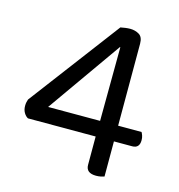

<svg xmlns="http://www.w3.org/2000/svg" viewBox="-96 -699 739 792"><g transform="rotate(15 274.0 -303.0)"><path d="M323 -609Q332 -611 343.5 -612.5Q355 -614 364 -614Q385 -614 402 -604Q419 -594 419 -565V-215H519Q522 -210 525 -201.5Q528 -193 528 -182Q528 -148 497 -148H419V2Q414 4 404.5 6Q395 8 384 8Q341 8 341 -27V-148H52Q42 -153 34.5 -165.5Q27 -178 27 -195Q27 -204 28.5 -210.5Q30 -217 32 -223ZM344 -530H342L120 -215H342Z"/></g></svg>

Font: Baloo 2 Latin
Style: Regular
Weight: 400
Designer: Sarang Kulkarni and Ek Type
Foundry: Ek Type
Version: Version 1.001